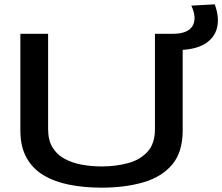

<svg xmlns="http://www.w3.org/2000/svg" viewBox="-20 -856 1025 886"><path d="M74 -254V-700H202V-260Q202 -209 222.5 -175.5Q243 -142 278.5 -123Q314 -104 358 -96Q402 -88 450 -88Q514 -88 570 -103Q626 -118 660.5 -155.5Q695 -193 695 -260V-700H823V-254Q823 -154 774.5 -96.5Q726 -39 641 -14.5Q556 10 449 10Q369 10 300.5 -3.5Q232 -17 181.5 -47Q131 -77 102.5 -128Q74 -179 74 -254ZM769 -625V-700H777Q846 -700 868 -735.5Q890 -771 863 -830L971 -836Q993 -776 981.5 -728Q970 -680 923.5 -652.5Q877 -625 794 -625Z"/></svg>

Font: Georama Extended Medium
Style: Regular
Weight: 500
Width: 7
Designer: Jean-Baptiste Levee
Foundry: Production Type
Version: Version 1.000